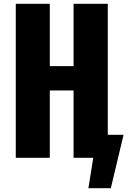

<svg xmlns="http://www.w3.org/2000/svg" viewBox="-20 -830 679 1010"><path d="M63 0V-810H242V-482H367V-810H547V0H367V-354H242V0ZM445 160 490 -121H630L563 160Z"/></svg>

Font: Oswald
Style: Bold
Weight: 700
Designer: Vernon Adams
Foundry: Vernon Adams
Version: Version 4.103;gftools[0.9.33.dev8+g029e19f]